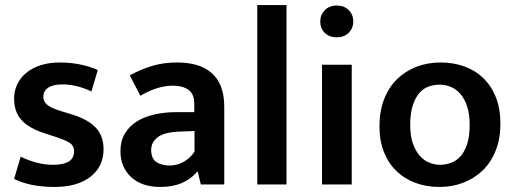

<svg xmlns="http://www.w3.org/2000/svg" viewBox="-20 -732 2042 762"><path d="M343 -369Q284 -397 228 -397Q191 -397 171.5 -384Q152 -371 152 -348Q152 -329 168 -315.5Q184 -302 232 -288L262 -279Q326 -260 358.5 -227Q391 -194 391 -140Q391 -71 339 -30.5Q287 10 197 10Q100 10 36 -22L62 -110Q91 -96 123.5 -87Q156 -78 191 -78Q274 -78 274 -131Q274 -155 254.5 -166.5Q235 -178 188 -193L157 -203Q95 -223 65.5 -255.5Q36 -288 36 -341Q36 -372 49 -398.5Q62 -425 85.5 -444Q109 -463 142.5 -473.5Q176 -484 217 -484Q258 -484 296.5 -476.5Q335 -469 368 -454Z M495 -433Q539 -457 584 -470.5Q629 -484 683 -484Q725 -484 759 -474.5Q793 -465 818 -444Q843 -423 856.5 -389.5Q870 -356 870 -308V0H777L765 -50H762Q711 10 617 10Q542 10 500 -29.5Q458 -69 458 -132Q458 -172 475 -201Q492 -230 521.5 -249Q551 -268 592 -277.5Q633 -287 681 -287H751V-320Q751 -359 728 -375.5Q705 -392 666 -392Q638 -392 606.5 -383Q575 -374 537 -352ZM752 -212 698 -210Q632 -208 606 -187.5Q580 -167 580 -138Q580 -101 602 -88Q624 -75 653 -75Q682 -75 708.5 -89.5Q735 -104 752 -130Z M1001 0V-712H1117V0Z M1258 0V-475H1376V0ZM1317 -584Q1286 -584 1268.5 -602Q1251 -620 1251 -647Q1251 -673 1269 -691.5Q1287 -710 1317 -710Q1346 -710 1364 -692Q1382 -674 1382 -647Q1382 -620 1364 -602Q1346 -584 1317 -584Z M1966 -241Q1966 -182 1947.5 -135Q1929 -88 1896 -56Q1863 -24 1819 -7Q1775 10 1724 10Q1673 10 1629.5 -6Q1586 -22 1554 -52.5Q1522 -83 1504 -128Q1486 -173 1486 -231Q1486 -291 1504.5 -338.5Q1523 -386 1556 -418Q1589 -450 1633 -467Q1677 -484 1728 -484Q1779 -484 1822.5 -468.5Q1866 -453 1898 -422Q1930 -391 1948 -346Q1966 -301 1966 -241ZM1844 -236Q1844 -279 1834 -309.5Q1824 -340 1807.5 -359Q1791 -378 1769.5 -387Q1748 -396 1725 -396Q1702 -396 1681 -388.5Q1660 -381 1644 -362.5Q1628 -344 1618 -313Q1608 -282 1608 -236Q1608 -194 1618 -164.5Q1628 -135 1644.5 -115.5Q1661 -96 1682.5 -87Q1704 -78 1727 -78Q1749 -78 1770.5 -86Q1792 -94 1808 -112Q1824 -130 1834 -160.5Q1844 -191 1844 -236Z"/></svg>

Font: Mukta Malar SemiBold
Style: Regular
Weight: 600
Designer: Aadarsh Rajan, Girish Dalvi, Yashodeep Gholap
Foundry: Ek Type
Version: Version 2.538;PS 1.000;hotconv 16.6.51;makeotf.lib2.5.65220;